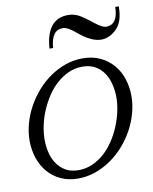

<svg xmlns="http://www.w3.org/2000/svg" viewBox="-76 -696 605 759"><g transform="rotate(-10 227.0 -316.0)"><path d="M380.9 -283.7Q380.9 -310.1 374.8 -335.9Q368.7 -361.8 355.5 -381.8Q342.3 -401.9 321 -414.3Q299.8 -426.8 269 -426.8Q238.8 -426.8 212.6 -414.8Q186.5 -402.8 164.6 -383.1Q142.6 -363.3 125.5 -336.9Q108.4 -310.5 96.4 -282Q84.5 -253.4 78.4 -223.9Q72.3 -194.3 72.3 -168Q72.3 -141.6 78.4 -116.2Q84.5 -90.8 98.1 -70.8Q111.8 -50.8 132.8 -38.6Q153.8 -26.4 184.1 -26.4Q213.9 -26.4 240.2 -38.1Q266.6 -49.8 288.6 -69.6Q310.5 -89.4 327.6 -115.5Q344.7 -141.6 356.4 -170.2Q368.2 -198.7 374.5 -228Q380.9 -257.3 380.9 -283.7ZM440.4 -279.3Q440.4 -245.1 430.9 -210.7Q421.4 -176.3 404.1 -144.5Q386.7 -112.8 362.5 -85.4Q338.4 -58.1 309.1 -37.8Q279.8 -17.6 246.3 -5.9Q212.9 5.9 177.2 5.9Q138.2 5.9 107.7 -8.3Q77.1 -22.5 56.2 -47.1Q35.2 -71.8 24.2 -104.5Q13.2 -137.2 13.2 -174.3Q13.2 -208.5 22.7 -242.9Q32.2 -277.3 49.6 -308.8Q66.9 -340.3 91.1 -367.9Q115.2 -395.5 144.5 -415.8Q173.8 -436 207 -447.5Q240.2 -459 275.9 -459Q314.9 -459 345.5 -444.8Q376 -430.7 397.2 -406.2Q418.5 -381.8 429.4 -349.1Q440.4 -316.4 440.4 -279.3ZM153.8 -519.5Q162.1 -637.7 249 -637.7Q271 -637.7 289.1 -628.4Q308.1 -619.1 346.2 -588.4Q374.5 -565.9 390.1 -565.9Q437 -565.9 438.5 -636.7H452.6Q452.6 -574.7 423.8 -546.9Q395 -519 361.8 -519Q322.3 -519 270.5 -563Q238.8 -590.3 219.2 -590.3Q173.3 -590.3 168.5 -519.5Z"/></g></svg>

Font: Atsinvsda
Style: Italic
Weight: 400
Italic angle: -12°
Designer: Al Webster
Foundry: Al Webster and Michael Everson
Version: Version 2.000